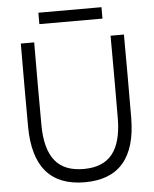

<svg xmlns="http://www.w3.org/2000/svg" viewBox="-60 -935 802 999"><g transform="rotate(-5 341.5 -435.0)"><path d="M143.1 -732.9Q142.1 -511.2 143.1 -298.8Q144 -176.3 192.4 -115.2Q240.7 -54.2 342.8 -54.2Q444.3 -54.2 492.7 -115.2Q541 -176.3 542 -298.8Q543 -511.2 542 -732.9H611.8Q612.8 -511.2 611.8 -298.8Q610.4 15.1 342.8 15.1Q74.7 15.1 73.2 -298.8Q72.3 -511.2 73.2 -732.9ZM178.2 -825.2V-884.8H507.8V-825.2Z"/></g></svg>

Font: Kreadon
Style: Regular
Weight: 400
Designer: kohakuno
Foundry: StudioGnu
Version: Version 1.000;Glyphs 3.1.2 (3151)